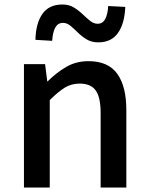

<svg xmlns="http://www.w3.org/2000/svg" viewBox="-20 -837 664 857"><path d="M86.9 0V-550.8H181.2L190.9 -474.1H192.9Q230.5 -511.7 274.7 -537.8Q318.8 -564 375 -564Q462.9 -564 503.4 -507.6Q543.9 -451.2 543.9 -346.2V0H429.2V-332Q429.2 -403.3 407 -433.6Q384.8 -463.9 335.9 -463.9Q297.9 -463.9 268.3 -445.3Q238.8 -426.8 202.1 -390.1V0ZM418 -647.9Q388.7 -647.9 366.9 -661.1Q345.2 -674.3 327.9 -691.4Q310.5 -708.5 294.7 -721.7Q278.8 -734.9 261.2 -734.9Q238.3 -734.9 226.8 -714.1Q215.3 -693.4 212.9 -654.8L138.2 -659.2Q139.6 -731.9 168.9 -774.4Q198.2 -816.9 258.8 -816.9Q287.6 -816.9 309.1 -804Q330.6 -791 348.4 -773.9Q366.2 -756.8 382.3 -743.9Q398.4 -731 416 -731Q438.5 -731 449.7 -752.2Q460.9 -773.4 462.9 -810.1L539.1 -806.2Q536.6 -733.9 507.3 -690.9Q478 -647.9 418 -647.9Z"/></svg>

Font: Source Han Sans CN Medium
Style: Regular
Weight: 500
Designer: Ryoko NISHIZUKA  (kana, bopomofo & ideographs); Paul D. Hunt (Latin, Greek & Cyrillic); Sandoll Communications , Soo-you
Foundry: Adobe
Version: Version 2.004;hotconv 1.0.118;makeotfexe 2.5.65603